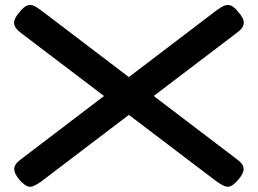

<svg xmlns="http://www.w3.org/2000/svg" viewBox="-20 -716 1013 755"><path d="M915 -7Q899 11 887 16Q875 21 862 15.5Q849 10 831 -3L63 -586Q37 -605 35.5 -624Q34 -643 58 -670Q74 -689 86 -694Q98 -699 111 -694Q124 -689 142 -675L910 -91Q937 -72 938 -53Q939 -34 915 -7ZM58 -7Q35 -34 36 -53Q37 -72 64 -91L831 -675Q850 -689 863 -694Q876 -699 888.5 -694Q901 -689 916 -670Q940 -644 938.5 -624.5Q937 -605 910 -586L143 -3Q125 10 112 15.5Q99 21 87 16Q75 11 58 -7Z"/></svg>

Font: Fredoka Expanded Medium
Style: Regular
Weight: 500
Width: 7
Designer: Ben Nathan
Foundry: Milena B. Brandão, Ben Nathan
Version: Version 2.001